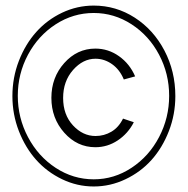

<svg xmlns="http://www.w3.org/2000/svg" viewBox="-20 -673 680 695"><path d="M469.2 -396.5 428.2 -385.3Q413.6 -420.9 385.7 -440.7Q357.9 -460.4 325.7 -460.4Q280.3 -460.4 244.4 -419.7Q208.5 -378.9 208.5 -318.4Q208.5 -257.8 244.1 -219.2Q279.8 -180.7 325.7 -180.7Q356.9 -180.7 383.3 -196.3Q409.7 -211.9 425.3 -243.7L464.4 -230.5Q443.4 -189.5 406.2 -164.8Q369.1 -140.1 325.2 -140.1Q259.3 -140.1 212.6 -192.6Q166 -245.1 166 -318.8Q166 -392.6 212.6 -444.8Q259.3 -497.1 325.2 -497.1Q372.1 -497.1 410.9 -469.5Q449.7 -441.9 469.2 -396.5ZM319.3 -23.9Q393.1 -23.9 456.3 -65.7Q519.5 -107.4 555.9 -177Q592.3 -246.6 592.3 -326.2Q592.3 -405.8 555.9 -474.9Q519.5 -543.9 456.3 -585Q393.1 -626 319.3 -626Q245.1 -626 181.6 -585Q118.2 -543.9 81.3 -474.9Q44.4 -405.8 44.4 -326.2Q44.4 -246.6 81.3 -176.8Q118.2 -106.9 181.6 -65.4Q245.1 -23.9 319.3 -23.9ZM24.9 -325.2Q24.9 -392.1 48.3 -452.6Q71.8 -513.2 111.1 -557.1Q150.4 -601.1 204.8 -627Q259.3 -652.8 319.3 -652.8Q399.9 -652.8 467.8 -609.1Q535.6 -565.4 575.2 -490Q614.7 -414.6 614.7 -325.2Q614.7 -258.8 591.3 -198.5Q567.9 -138.2 528.6 -94.2Q489.3 -50.3 434.3 -24.2Q379.4 2 319.3 2Q259.3 2 204.8 -24.2Q150.4 -50.3 111.1 -94.2Q71.8 -138.2 48.3 -198.5Q24.9 -258.8 24.9 -325.2Z"/></svg>

Font: LaylaRuqaa
Style: Regular
Weight: 400
Version: Version 2.0